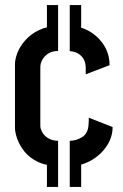

<svg xmlns="http://www.w3.org/2000/svg" viewBox="-20 -654 484 757"><path d="M318 -361V-389Q317 -412 307 -425.5Q297 -439 283 -445.5Q269 -452 255 -452V-551Q298 -551 333.5 -530Q369 -509 390.5 -474.5Q412 -440 412 -397ZM209 0Q162 0 129 -16Q96 -32 76.5 -56.5Q57 -81 48 -106.5Q39 -132 39 -150V-401Q39 -421 49 -446.5Q59 -472 80.5 -496Q102 -520 134 -535.5Q166 -551 209 -551V-453Q186 -453 170.5 -443Q155 -433 147 -418.5Q139 -404 139 -390V-157Q139 -146 147 -132Q155 -118 171 -108.5Q187 -99 209 -99ZM255 1V-99Q281 -99 304 -113.5Q327 -128 329 -162Q330 -169 330 -176Q330 -183 330 -190L424 -153Q424 -112 399.5 -76.5Q375 -41 336.5 -20Q298 1 255 1ZM165 -522V-634H209V-522ZM165 83V-29H209V83ZM255 -522V-634H300V-522ZM255 83V-29H300V83Z"/></svg>

Font: Stick No Bills SemiBold
Style: Regular
Weight: 600
Designer: Kosala Senevirathne, Siva Puranthara, Lasantha Premarathna, Tharique Azeez
Foundry: mooniak
Version: Version 2.000